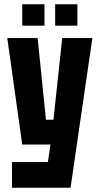

<svg xmlns="http://www.w3.org/2000/svg" viewBox="-20 -878 466 898"><path d="M36 0V-120H204L216 -202H84L14 -700H156L195 -318H230L271 -700H412L310 0ZM84 -758V-858H188V-758ZM238 -758V-858H342V-758Z"/></svg>

Font: Tektur Condensed SemiBold
Style: Regular
Weight: 600
Width: 3
Designer: Adam Jagosz
Foundry: Adam Jagosz
Version: Version 1.005;gftools[0.9.30]